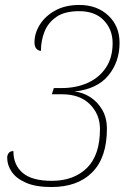

<svg xmlns="http://www.w3.org/2000/svg" viewBox="-20 -744 551 774"><path d="M187 10Q125 10 85.5 -7Q46 -24 27.5 -51Q9 -78 9 -108Q9 -119 15 -127Q21 -135 34 -135Q34 -79 71.5 -47Q109 -15 189 -15Q277 -15 330 -66.5Q383 -118 383 -224Q383 -283 342.5 -323.5Q302 -364 230 -364H189L197 -389H229Q286 -389 332.5 -409.5Q379 -430 406.5 -470.5Q434 -511 434 -570Q434 -625 398.5 -662Q363 -699 299 -699Q241 -699 207.5 -676Q174 -653 159.5 -616.5Q145 -580 145 -539Q135 -539 127 -547.5Q119 -556 119 -573Q119 -610 140.5 -644.5Q162 -679 202.5 -701.5Q243 -724 300 -724Q371 -724 416.5 -681.5Q462 -639 462 -571Q462 -495 417 -440Q372 -385 280 -375Q313 -372 343 -353Q373 -334 392 -301.5Q411 -269 411 -225Q411 -109 352 -49.5Q293 10 187 10Z"/></svg>

Font: Noto Serif Tamil Thin
Style: Italic
Weight: 100
Italic angle: -12°
Designer: Indian Type Foundry, Tom Grace, and the Monotype Design Team
Foundry: Monotype Imaging Inc.
Version: Version 2.003; ttfautohint (v1.8.4.7-5d5b)